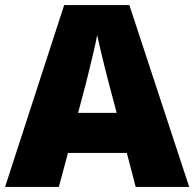

<svg xmlns="http://www.w3.org/2000/svg" viewBox="-20 -737 766 757"><path d="M515 0 480 -134H248L212 0H0L233 -717H490L726 0ZM409 -409Q404 -428 395 -463.5Q386 -499 377 -537Q368 -575 363 -599Q359 -575 350.5 -539Q342 -503 333.5 -468Q325 -433 319 -409L288 -292H440Z"/></svg>

Font: Noto Sans Gujarati UI Black
Style: Regular
Weight: 900
Designer: Jelle Bosma - Monotype Design Team, Universal Thirst
Foundry: Monotype Imaging Inc.
Version: Version 2.106; ttfautohint (v1.8.4.7-5d5b)